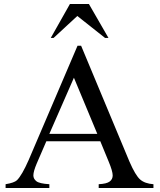

<svg xmlns="http://www.w3.org/2000/svg" viewBox="-20 -941 800 961"><path d="M482 -234H212L164 -123Q147 -83 147 -63Q147 -46 162 -34Q177 -22 227 -19V0H8V-19Q51 -26 65 -39Q90 -64 123 -139L368 -712H386L628 -132Q658 -63 681.5 -42.5Q705 -22 748 -19V0H474V-19Q514 -21 529 -32.5Q544 -44 544 -63Q544 -84 524 -132ZM467 -271 350 -552 227 -271ZM330 -921H425L523 -751H506L367 -861L248 -751H234Z"/></svg>

Font: MM Ethnic
Style: Regular
Weight: 400
Designer: Khon Soe Zaw Thu
Version: Version 1.00 July 18, 2016, initial release